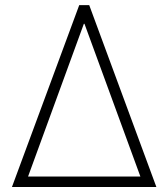

<svg xmlns="http://www.w3.org/2000/svg" viewBox="-20 -748 673 768"><path d="M27.8 0 296.9 -727.5H336.9L605.5 0ZM92.3 -42H541.5L317.9 -652.8H315.4Z"/></svg>

Font: Inter 16pt ExtraLight
Style: Regular
Weight: 250
Version: Version 4.001;git-66647c0bb